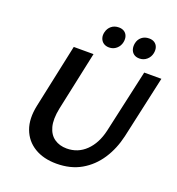

<svg xmlns="http://www.w3.org/2000/svg" viewBox="-152 -977 1029 1114"><g transform="rotate(20 362.5 -420.5)"><path d="M320 13Q240 13 184 -21Q128 -55 105 -117Q82 -179 100 -264L184 -658H306L228 -293Q214 -224 226 -179Q238 -134 270 -112Q302 -90 346 -90Q415 -90 464 -137.5Q513 -185 532 -267L619 -658H725L640 -273Q621 -190 578.5 -125.5Q536 -61 471.5 -24Q407 13 320 13ZM377 -725Q356 -725 342 -735Q328 -745 322.5 -762Q317 -779 322 -799Q328 -824 346.5 -839Q365 -854 392 -854Q412 -854 425.5 -845Q439 -836 444.5 -820Q450 -804 446 -783Q441 -758 422 -741.5Q403 -725 377 -725ZM564 -725Q543 -725 529.5 -735Q516 -745 511 -762Q506 -779 510 -799Q515 -824 533.5 -839Q552 -854 579 -854Q599 -854 612.5 -845Q626 -836 631.5 -820Q637 -804 633 -783Q628 -758 609 -741.5Q590 -725 564 -725Z"/></g></svg>

Font: Ysabeau Infant
Style: Bold Italic
Weight: 700
Italic angle: -12°
Designer: Christian Thalmann (Catharsis Fonts)
Version: Version 2.001;gftools[0.9.30]; featfreeze: ss01,ss02,lnum